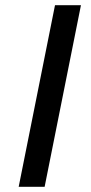

<svg xmlns="http://www.w3.org/2000/svg" viewBox="-20 -720 350 740"><path d="M192 -700H292L152 0H52Z"/></svg>

Font: Montserrat Alternates Medium
Style: Italic
Weight: 500
Italic angle: -11.3°
Designer: Julieta Ulanovsky
Foundry: Julieta Ulanovsky
Version: Version 7.200